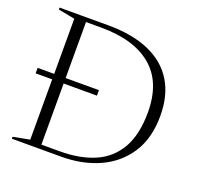

<svg xmlns="http://www.w3.org/2000/svg" viewBox="-124 -838 997 970"><g transform="rotate(20 375.0 -352.5)"><path d="M36 -351.5V-381H365.5V-351.5ZM636.5 -360Q636.5 -521 540.8 -601.5Q445 -682 269 -682H141.5L147.5 -705H296.5Q428.5 -705 518.8 -665.2Q609 -625.5 655.2 -549.8Q701.5 -474 701.5 -365Q701.5 -244.5 649 -163.5Q596.5 -82.5 506 -41.2Q415.5 0 301.5 0H147.5L141.5 -23H285Q393.5 -23 472.2 -57.2Q551 -91.5 593.8 -166Q636.5 -240.5 636.5 -360ZM36 0V-10.5L125 -27.5V-677.5L36 -694.5V-705H186.5V0Z"/></g></svg>

Font: Newsreader 60pt Light
Style: Regular
Weight: 300
Designer: Hugues Gentile
Foundry: Production Type
Version: Version 1.003